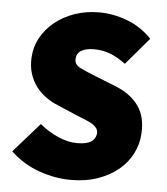

<svg xmlns="http://www.w3.org/2000/svg" viewBox="-50 -707 664 764"><g transform="rotate(5 282.0 -325.0)"><path d="M123 -199Q157 -171 196.5 -153.5Q236 -136 272 -136Q311 -136 329 -148Q347 -160 349 -182Q349 -194 343.5 -202Q338 -210 327 -217Q316 -224 300 -230.5Q284 -237 264 -245L185 -279Q159 -289 136 -305.5Q113 -322 96 -344.5Q79 -367 70 -396Q61 -425 63 -460Q65 -502 85 -538.5Q105 -575 138.5 -602.5Q172 -630 217.5 -646Q263 -662 316 -662Q372 -662 428 -641Q484 -620 527 -575L435 -467Q404 -490 374 -502Q344 -514 308 -514Q276 -514 257.5 -503Q239 -492 238 -470Q236 -447 261 -434.5Q286 -422 330 -405L408 -374Q467 -350 498 -307Q529 -264 525 -196Q523 -155 504 -117Q485 -79 451 -50.5Q417 -22 369 -5Q321 12 260 12Q198 12 134 -10.5Q70 -33 19 -81Z"/></g></svg>

Font: Kilde Sans Black
Style: Regular
Weight: 900
Italic angle: -3°
Designer: Paul D. Hunt
Foundry: Adobe Systems Incorporated
Version: Version 1.050;PS Version 1.000;hotconv 1.0.70;makeotf.lib2.5